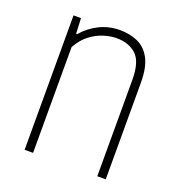

<svg xmlns="http://www.w3.org/2000/svg" viewBox="-105 -637 676 725"><g transform="rotate(20 232.5 -274.0)"><path d="M72 0V-540H102L105 -478H109Q137 -511 175 -529.5Q213 -548 257 -548Q297 -548 329 -533.5Q361 -519 379.5 -484Q398 -449 398 -388V0H364V-387Q364 -460 334 -487.5Q304 -515 255 -515Q232 -515 204.5 -506.8Q177 -498.5 150.8 -478.8Q124.5 -459 106 -425V0Z"/></g></svg>

Font: Encode Sans Condensed Thin
Style: Regular
Weight: 100
Width: 3
Designer: Multiple Designers
Foundry: Impallari Type
Version: Version 3.002